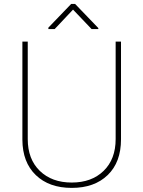

<svg xmlns="http://www.w3.org/2000/svg" viewBox="-20 -916 707 946"><path d="M576.2 -710.9V-229.5Q576.2 -116.7 510.7 -53.5Q445.3 9.8 333.5 9.8Q221.7 9.8 156.2 -53.5Q90.8 -116.7 90.3 -227.5V-710.9H116.7V-230.5Q116.7 -131.8 176 -74.2Q235.4 -16.6 333.5 -16.6Q431.6 -16.6 490.7 -74.2Q549.8 -131.8 549.8 -231V-710.9ZM464.4 -777.8V-772.9H431.2L339.8 -868.7L249.5 -772.9H218.3V-779.8L330.6 -896.5H350.1Z"/></svg>

Font: RobotoDraft Thin
Style: Regular
Weight: 250
Version: Version 2.001153; 2014